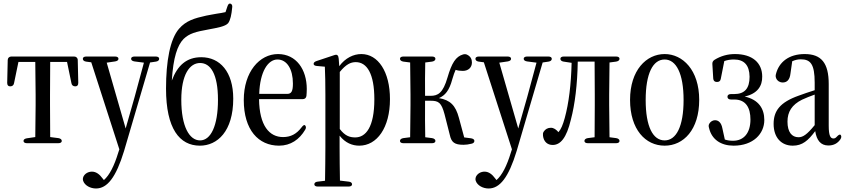

<svg xmlns="http://www.w3.org/2000/svg" viewBox="-20 -829 4820 1094"><path d="M24 -487 21 -357C21 -343 27 -337 38 -337C50 -337 58 -343 60 -355L85 -476H181C182 -422 183 -342 183 -289V-231C183 -179 182 -101 181 -48L133 -41C121 -39 114 -34 114 -26C114 -18 121 -13 134 -13H312C325 -13 332 -18 332 -26C332 -34 325 -40 313 -42L266 -48L265 -231V-289L266 -476H362L387 -355C389 -343 397 -337 409 -337C420 -337 426 -343 426 -357L423 -487C423 -499 414 -507 402 -507H45C33 -507 24 -499 24 -487Z M527 245C591 245 641 182 687 31L835 -473L869 -478C881 -480 887 -486 887 -494C887 -502 880 -507 867 -507H747C734 -507 727 -502 727 -494C727 -486 734 -481 746 -479L800 -472L747 -276L696 -97L588 -472L636 -479C648 -481 655 -486 655 -494C655 -502 648 -507 635 -507H472C459 -507 452 -502 452 -494C452 -486 458 -480 470 -478L500 -474L660 22L654 40C631 116 604 169 572 197L564 187C548 165 528 149 504 149C484 149 464 159 455 178C452 187 451 193 454 202C463 228 495 245 527 245Z M1119 1C1218 1 1309 -80 1309 -267C1309 -420 1233 -503 1127 -503C1043 -503 991 -456 959 -370C967 -502 991 -571 1026 -607C1059 -639 1096 -648 1167 -661C1220 -671 1263 -678 1280 -697C1293 -715 1299 -745 1303 -786C1305 -798 1301 -805 1294 -808C1287 -811 1280 -806 1276 -793L1265 -760C1250 -756 1233 -754 1215 -751C1195 -747 1173 -744 1155 -740C1087 -725 1040 -711 1000 -665C949 -606 926 -480 926 -324C926 -96 1003 1 1119 1ZM1013 -261C1013 -403 1060 -470 1120 -470C1180 -470 1222 -407 1222 -260C1222 -112 1181 -29 1120 -29C1059 -29 1013 -108 1013 -261Z M1570 1C1636 1 1686 -34 1719 -90C1725 -100 1724 -108 1719 -114C1714 -120 1707 -115 1698 -103C1670 -66 1637 -48 1593 -48C1515 -48 1458 -112 1456 -264H1704C1716 -264 1724 -270 1726 -282C1727 -294 1728 -306 1728 -322C1728 -433 1668 -521 1564 -521C1459 -521 1369 -420 1369 -259C1369 -88 1453 1 1570 1ZM1457 -294C1461 -421 1507 -490 1561 -490C1615 -490 1649 -435 1649 -353C1649 -310 1641 -294 1616 -294Z M1771 221C1771 229 1778 234 1791 234H1966C1979 234 1986 229 1986 221C1986 213 1979 207 1967 206L1917 200C1916 139 1915 66 1915 10V-56C1948 -14 1988 1 2027 1C2128 1 2202 -101 2202 -264C2202 -421 2134 -521 2039 -521C1994 -521 1948 -499 1913 -452L1910 -494C1909 -505 1907 -510 1903 -514C1899 -518 1893 -518 1882 -514L1783 -481C1772 -477 1767 -472 1767 -465C1767 -458 1774 -454 1786 -453L1831 -449C1833 -402 1834 -354 1834 -289V10C1834 66 1833 140 1832 201L1790 206C1778 207 1771 213 1771 221ZM1916 -94V-419C1951 -462 1978 -475 2007 -475C2071 -475 2113 -409 2113 -263C2113 -104 2064 -46 2004 -46C1971 -46 1945 -56 1916 -94Z M2259 -26C2259 -18 2266 -13 2279 -13H2441C2454 -13 2461 -18 2461 -26C2461 -34 2454 -40 2442 -42L2403 -47C2402 -100 2401 -181 2402 -255H2433C2480 -255 2495 -244 2513 -178L2543 -60C2552 -18 2570 -4 2621 -4C2634 -4 2651 -6 2666 -10C2677 -12 2683 -18 2683 -26C2683 -34 2676 -39 2664 -41L2625 -46L2595 -157C2576 -229 2545 -259 2481 -270C2516 -285 2540 -313 2557 -377C2564 -401 2570 -418 2576 -431C2588 -427 2601 -425 2617 -425C2648 -425 2669 -444 2669 -473C2669 -492 2661 -507 2644 -516C2636 -521 2628 -521 2619 -519C2577 -507 2554 -470 2530 -388C2504 -298 2475 -283 2433 -283H2402C2401 -342 2402 -421 2403 -473L2442 -478C2454 -480 2461 -486 2461 -494C2461 -502 2454 -507 2441 -507H2279C2266 -507 2259 -502 2259 -494C2259 -486 2266 -480 2278 -478L2317 -473C2318 -420 2319 -341 2319 -289V-231C2319 -179 2318 -100 2317 -47L2278 -42C2266 -40 2259 -34 2259 -26Z M2764 245C2828 245 2878 182 2924 31L3072 -473L3106 -478C3118 -480 3124 -486 3124 -494C3124 -502 3117 -507 3104 -507H2984C2971 -507 2964 -502 2964 -494C2964 -486 2971 -481 2983 -479L3037 -472L2984 -276L2933 -97L2825 -472L2873 -479C2885 -481 2892 -486 2892 -494C2892 -502 2885 -507 2872 -507H2709C2696 -507 2689 -502 2689 -494C2689 -486 2695 -480 2707 -478L2737 -474L2897 22L2891 40C2868 116 2841 169 2809 197L2801 187C2785 165 2765 149 2741 149C2721 149 2701 159 2692 178C2689 187 2688 193 2691 202C2700 228 2732 245 2764 245Z M3129 -3C3173 -3 3208 -42 3233 -148C3256 -235 3270 -349 3272 -478H3368L3369 -289V-231L3368 -47L3329 -42C3317 -40 3310 -34 3310 -26C3310 -18 3317 -13 3330 -13H3490C3503 -13 3510 -18 3510 -26C3510 -34 3503 -40 3491 -42L3453 -47C3452 -100 3451 -179 3451 -231V-289C3451 -341 3452 -420 3453 -473L3491 -478C3503 -480 3510 -486 3510 -494C3510 -502 3503 -507 3490 -507H3193C3180 -507 3173 -502 3173 -494C3173 -486 3179 -480 3191 -478L3237 -471C3234 -347 3221 -241 3198 -157C3187 -117 3177 -93 3162 -76C3149 -91 3135 -101 3119 -101C3101 -101 3087 -93 3078 -79C3073 -71 3073 -65 3074 -55C3078 -22 3099 -3 3129 -3Z M3767 1C3875 1 3964 -90 3964 -260C3964 -430 3870 -521 3767 -521C3663 -521 3570 -429 3570 -260C3570 -91 3658 1 3767 1ZM3659 -259C3659 -410 3700 -490 3767 -490C3833 -490 3875 -410 3875 -259C3875 -108 3833 -29 3767 -29C3700 -29 3659 -108 3659 -259Z M4160 1C4272 1 4335 -67 4335 -145C4335 -210 4303 -261 4223 -279C4296 -295 4324 -339 4323 -393C4323 -471 4267 -521 4168 -521C4125 -521 4087 -510 4051 -488C4042 -482 4038 -474 4039 -463L4044 -381C4045 -369 4052 -362 4064 -362H4066C4078 -362 4085 -368 4087 -380L4107 -481C4124 -487 4141 -490 4162 -490C4220 -490 4250 -458 4251 -392C4251 -326 4224 -293 4163 -293H4145C4132 -293 4125 -287 4125 -278C4125 -268 4132 -262 4145 -262H4164C4230 -262 4256 -215 4256 -148C4256 -71 4218 -27 4157 -27C4139 -27 4125 -29 4110 -34L4096 -98C4090 -130 4074 -144 4054 -144C4042 -144 4029 -137 4022 -125C4017 -117 4017 -109 4020 -100C4035 -34 4088 1 4160 1Z M4497 1C4552 1 4585 -28 4625 -82C4633 -30 4656 0 4700 0C4730 0 4753 -12 4769 -36C4775 -46 4775 -54 4770 -60C4766 -65 4758 -61 4748 -50C4741 -42 4735 -40 4729 -40C4712 -40 4702 -55 4702 -113V-350C4702 -470 4660 -521 4565 -521C4476 -521 4418 -476 4401 -406C4399 -397 4399 -391 4403 -382C4409 -368 4423 -359 4440 -359C4463 -359 4480 -373 4484 -410L4494 -480C4512 -488 4527 -491 4543 -491C4598 -491 4622 -464 4622 -358V-315C4590 -305 4558 -294 4531 -284C4424 -246 4388 -197 4388 -123C4388 -44 4433 1 4497 1ZM4467 -136C4467 -192 4492 -232 4550 -261C4571 -271 4597 -281 4622 -290V-116C4578 -62 4555 -47 4530 -47C4492 -47 4467 -76 4467 -136Z"/></svg>

Font: 寒蝉锦书宋 CompactLight
Style: Bold
Weight: 400
Width: 4
Designer: 寒蝉锦书宋{Warren} 思源宋体{Ryoko NISHIZUKA 西塚涼子 (kana & ideographs); Frank Grießhammer (Latin, Greek & Cyrillic); Wenlong ZHANG 
Foundry: Adobe & ChillType
Version: Version 2.000;Glyphs 3.1.1 (3135)